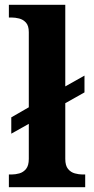

<svg xmlns="http://www.w3.org/2000/svg" viewBox="-20 -780 392 800"><path d="M17 0V-53H29Q44 -53 60.5 -57.5Q77 -62 88.5 -76Q100 -90 100 -118V-264L27 -223V-291L100 -333V-646Q100 -673 88 -686Q76 -699 59.5 -703Q43 -707 29 -707H17V-760H252V-420L332 -465V-395L252 -350V-118Q252 -90 263.5 -76Q275 -62 292 -57.5Q309 -53 323 -53H335V0Z"/></svg>

Font: Noto Serif Armenian
Style: Bold
Weight: 700
Version: Version 2.007